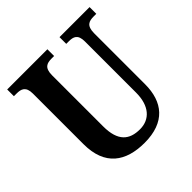

<svg xmlns="http://www.w3.org/2000/svg" viewBox="-189 -867 1030 1030"><g transform="rotate(-45 326.5 -352.0)"><path d="M333 10C489 10 557 -77 557 -211V-597C557 -655 584 -663 619 -663H639V-714H411V-663H430C465 -663 491 -655 491 -601V-213C491 -113 442 -59 367 -59C288 -59 238 -97 238 -210V-597C238 -655 265 -663 300 -663H319V-714H14V-663H34C68 -663 96 -655 96 -601V-217C96 -54 192 10 333 10Z"/></g></svg>

Font: Noto Serif Myanmar Condensed
Style: Bold
Weight: 700
Width: 3
Designer: Ben Mitchell and the Monotype Design Team
Foundry: Monotype Imaging Inc.
Version: Version 2.106